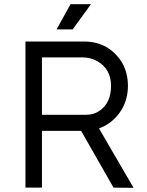

<svg xmlns="http://www.w3.org/2000/svg" viewBox="-20 -899 706 920"><path d="M181 0H102V-700H384Q443 -700 491 -673Q538 -644 566 -597Q593 -548 593 -488Q593 -428 566 -379Q538 -330 491 -301Q442 -272 384 -272H181ZM620 1 524 0 347 -310 428 -329ZM181 -624V-349H393Q428 -349 455 -367Q512 -404 512 -488Q512 -568 446 -606Q414 -624 374 -624ZM328 -758H251L318 -879H416Z"/></svg>

Font: Rilu
Style: Regular
Weight: 500
Designer: Alí Sinisterra
Foundry: Alí Sinisterra
Version: 0.1